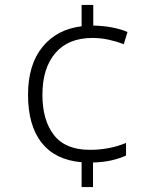

<svg xmlns="http://www.w3.org/2000/svg" viewBox="-20 -744 640 774"><path d="M309 -90Q203 -99 148 -168.5Q93 -238 93 -362Q93 -483 151 -554.5Q209 -626 309 -638V-724H356V-641Q438 -639 494 -615L479 -566Q450 -577 418 -584Q386 -591 353 -591Q255 -591 203 -530Q151 -469 151 -362Q151 -259 197.5 -199.5Q244 -140 342 -140Q384 -140 421 -147.5Q458 -155 488 -168V-117Q462 -105 429 -97.5Q396 -90 355 -89V10H309Z"/></svg>

Font: Noto Sans Mono Light
Style: Regular
Weight: 300
Designer: Monotype Design Team
Foundry: Monotype Imaging Inc.
Version: Version 2.014; ttfautohint (v1.8.4.7-5d5b)